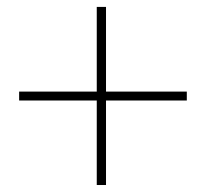

<svg xmlns="http://www.w3.org/2000/svg" viewBox="-20 -609 602 558"><path d="M522.9 -316.9H288.1V-71.3H261.2V-316.9H35.6V-342.8H261.2V-588.9H288.1V-342.8H522.9Z"/></svg>

Font: Heebo Thin
Style: Regular
Weight: 250
Designer: Oded Ezer
Foundry: Meir Sadan
Version: Version 2.001; ttfautohint (v1.5.14-ce02) -l 8 -r 50 -G 200 